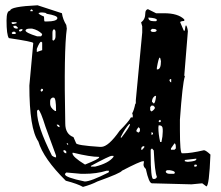

<svg xmlns="http://www.w3.org/2000/svg" viewBox="-20 -693 840 731"><path d="M123 -672.9 215.8 -642.6Q218.8 -620.1 232.4 -597.7L234.4 -584Q222.7 -501 228.5 -222.7Q228.5 -182.6 259.8 -170.9L269.5 -148.4Q269.5 -139.6 360.4 -133.8H365.2Q392.6 -133.8 435.5 -195.3Q469.7 -229.5 478.5 -246.1H485.4V-254.9L483.4 -261.7Q490.2 -273.4 495.1 -297.9L497.1 -298.8V-311.5L521.5 -569.3V-592.8L517.6 -606.4V-608.4Q533.2 -619.1 533.2 -642.6Q533.2 -655.3 543 -658.2L574.2 -642.6H604.5Q658.2 -642.6 681.6 -619.1V-613.3Q666 -612.3 666 -608.4L679.7 -576.2H683.6Q685.5 -596.7 688.5 -596.7Q693.4 -589.8 695.3 -574.2L681.6 -405.3L683.6 -403.3V-401.4Q674.8 -375 665 -237.3V-198.2Q665 -109.4 672.9 -109.4H678.7Q706.1 -109.4 756.8 -121.1Q764.6 -120.1 781.2 -104.5Q776.4 16.6 765.6 16.6L750 4.9L709 8.8L558.6 4.9Q546.9 4.9 535.2 -49.8Q526.4 -57.6 526.4 -66.4L528.3 -79.1H524.4Q513.7 -79.1 444.3 -43Q440.4 -34.2 350.6 -2Q328.1 9.8 295.9 18.6Q275.4 6.8 230.5 -4.9Q145.5 -88.9 126 -154.3Q91.8 -203.1 91.8 -367.2L106.4 -526.4V-529.3Q106.4 -534.2 13.7 -547.9Q4.9 -560.5 4.9 -615.2Q4.9 -652.3 18.6 -652.3Q18.6 -668 123 -672.9ZM95.7 -654.3V-650.4H104.5V-654.3L100.6 -657.2H99.6ZM127 -643.6V-642.6Q127 -638.7 147.5 -629.9Q147.5 -611.3 150.4 -611.3H159.2Q193.4 -611.3 198.2 -622.1V-625Q198.2 -633.8 157.2 -640.6Q157.2 -644.5 141.6 -645.5H134.8ZM24.4 -608.4V-604.5L27.3 -601.6H31.2L43 -604.5V-608.4ZM31.2 -594.7V-590.8Q33.2 -584 45.9 -584L47.9 -585.9V-587.9L41 -594.7ZM544.9 -626Q544.9 -612.3 565.4 -612.3H574.2L577.1 -615.2V-617.2Q577.1 -624 546.9 -626ZM77.1 -577.1Q77.1 -568.4 121.1 -554.7H134.8Q138.7 -554.7 140.6 -563.5Q125 -579.1 102.5 -584H92.8Q79.1 -584 77.1 -577.1ZM52.7 -579.1V-575.2L54.7 -574.2V-572.3Q65.4 -575.2 65.4 -579.1V-582H59.6ZM179.7 -567.4V-541L182.6 -538.1Q191.4 -542 191.4 -554.7V-570.3Q191.4 -579.1 186.5 -581.1H184.6Q179.7 -579.1 179.7 -567.4ZM24.4 -567.4 27.3 -563.5H38.1L41 -567.4L36.1 -572.3H29.3ZM553.7 -578.1V-576.2Q555.7 -571.3 563.5 -571.3H565.4Q574.2 -571.3 576.2 -576.2V-578.1Q574.2 -583 562.5 -583H558.6ZM120.1 -506.8V-495.1L140.6 -502V-531.2L136.7 -534.2Q130.9 -534.2 120.1 -506.8ZM577.1 -434.6V-428.7H579.1Q592.8 -428.7 592.8 -460Q590.8 -473.6 587.9 -473.6Q584 -473.6 577.1 -434.6ZM627 -391.6 625 -386.7Q627.9 -379.9 630.9 -379.9H631.8V-391.6ZM138.7 -355.5 134.8 -350.6V-346.7L138.7 -343.8L143.6 -348.6V-353.5ZM558.6 -305.7 565.4 -298.8Q571.3 -300.8 574.2 -326.2L572.3 -328.1H570.3Q558.6 -320.3 558.6 -305.7ZM170.9 -307.6V-298.8Q170.9 -282.2 189.5 -270.5H193.4V-271.5Q193.4 -321.3 184.6 -321.3H179.7Q170.9 -317.4 170.9 -307.6ZM551.8 -285.2V-273.4L556.6 -268.6Q564.5 -272.5 569.3 -280.3V-285.2L563.5 -291H556.6ZM121.1 -271.5V-266.6Q121.1 -212.9 177.7 -100.6Q186.5 -93.8 193.4 -93.8V-100.6L153.3 -210Q133.8 -272.5 126 -275.4H125ZM584 -232.4V-230.5L587.9 -227.5L592.8 -230.5L590.8 -236.3H587.9ZM439.5 -170.9 440.4 -168.9H442.4Q474.6 -210.9 474.6 -218.8V-220.7H471.7Q456.1 -204.1 439.5 -170.9ZM196.3 -218.8V-216.8Q200.2 -209 207 -209V-210Q207 -218.8 196.3 -218.8ZM584 -215.8 583 -207Q583 -182.6 589.8 -152.3H594.7Q599.6 -174.8 599.6 -191.4V-200.2Q599.6 -215.8 585.9 -215.8ZM507.8 -209Q499 -199.2 499 -193.4L505.9 -188.5H507.8L512.7 -193.4V-203.1ZM556.6 -189.5V-179.7H558.6L562.5 -182.6V-186.5L558.6 -189.5ZM234.4 -148.4V-145.5L237.3 -141.6H239.3V-145.5L235.4 -148.4ZM644.5 -147.5 630.9 -127.9V-123H644.5L649.4 -127.9V-133.8Q649.4 -145.5 644.5 -147.5ZM517.6 -125V-123H521.5L529.3 -131.8V-136.7Q517.6 -136.7 517.6 -125ZM553.7 -123V-107.4Q553.7 -11.7 563.5 -11.7H569.3Q577.1 -14.6 577.1 -20.5Q569.3 -38.1 565.4 -120.1L558.6 -127.9ZM221.7 -121.1V-116.2Q225.6 -109.4 232.4 -109.4V-116.2L227.5 -121.1ZM255.9 -111.3V-109.4Q255.9 -95.7 303.7 -66.4Q357.4 -87.9 357.4 -93.8V-95.7Q323.2 -95.7 259.8 -111.3ZM326.2 -61.5V-58.6H341.8Q393.6 -71.3 412.1 -95.7V-99.6H405.3Q396.5 -99.6 326.2 -61.5ZM683.6 -84V-79.1L692.4 -77.1H697.3Q727.5 -79.1 727.5 -86.9V-88.9H726.6ZM719.7 -65.4V-58.6H726.6L729.5 -61.5V-63.5Q729.5 -66.4 724.6 -66.4ZM611.3 -41V-38.1Q614.3 -31.2 627 -31.2H642.6L645.5 -34.2V-36.1Q645.5 -42 627 -44.9H615.2ZM300.8 -31.2H289.1L234.4 -36.1H232.4L227.5 -31.2V-29.3Q227.5 -17.6 302.7 -2Q325.2 -2 392.6 -36.1L394.5 -38.1V-43H385.7Q347.7 -31.2 300.8 -31.2Z"/></svg>

Font: Love Ya Like A Sister
Style: Regular
Weight: 400
Designer: Kimberly Geswein
Foundry: Kimberly Geswein
Version: Version 1.002 2007